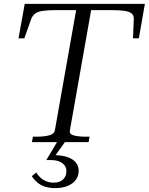

<svg xmlns="http://www.w3.org/2000/svg" viewBox="-20 -730 764 986"><path d="M262 -62 371 -678H265Q224 -678 198.5 -674Q173 -670 159.5 -659.5Q146 -649 139 -629L105 -533H75L107 -710H724L693 -533H663L667 -631Q668 -650 657 -660Q646 -670 621 -674Q596 -678 553 -678H448L339 -61Q335 -40 360.5 -34Q386 -28 422 -28H440L435 0H144L149 -28H167Q204 -28 231 -34.5Q258 -41 262 -62ZM264 236Q234 236 211 228.5Q188 221 171.5 207Q155 193 143 175L166 156Q176 172 189 183.5Q202 195 219 201.5Q236 208 256 208Q287 208 304 191.5Q321 175 321 149Q321 133 312 120Q303 107 285 99.5Q267 92 239 92H218L275 -4H316L258 77V67Q297 67 325.5 76.5Q354 86 369 104Q384 122 384 147Q384 174 369 194Q354 214 327 225Q300 236 264 236Z"/></svg>

Font: Roboto Serif 120pt Expanded Light
Style: Italic
Weight: 300
Width: 7
Italic angle: -10°
Designer: Greg Gazdowicz
Foundry: Commercial Type
Version: Version 1.008